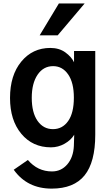

<svg xmlns="http://www.w3.org/2000/svg" viewBox="-20 -859 638 1113"><path d="M164.1 -292Q164.1 -206.1 197.8 -158.2Q231.4 -110.4 287.1 -110.4Q341.8 -110.4 375 -157.2Q408.2 -204.1 408.2 -293Q408.2 -379.9 375 -427.7Q341.8 -475.6 288.1 -475.6Q231.4 -475.6 197.8 -425.8Q164.1 -376 164.1 -292ZM38.1 -291Q38.1 -422.9 103.5 -502Q168.9 -581.1 271.5 -581.1Q323.2 -581.1 358.9 -555.2Q394.5 -529.3 409.2 -498V-563.5H532.2V-78.1Q532.2 81.1 470.2 157.7Q408.2 234.4 279.3 234.4Q137.7 234.4 59.6 125L141.6 68.4Q198.2 134.8 281.2 134.8Q335 134.8 370.1 93.8Q405.3 52.7 408.2 -13.7Q410.2 -52.7 410.2 -78.1Q391.6 -46.9 354.5 -25.9Q317.4 -4.9 275.4 -4.9Q168.9 -4.9 103.5 -83.5Q38.1 -162.1 38.1 -291ZM210 -654.3 321.3 -838.9H470.7L314.5 -654.3Z"/></svg>

Font: Gothic A1
Style: Bold
Weight: 700
Version: Version 2.50